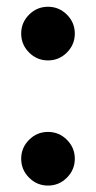

<svg xmlns="http://www.w3.org/2000/svg" viewBox="-20 -551 290 580"><path d="M125 9.6Q91.7 9.6 67.8 -14.3Q44 -38.2 44 -71.5Q44 -104.8 67.8 -128.6Q91.7 -152.5 125 -152.5Q158.3 -152.5 182.2 -128.6Q206 -104.8 206 -71.5Q206 -38.2 182.2 -14.3Q158.3 9.6 125 9.6ZM125 -368.5Q91.7 -368.5 67.8 -392.4Q44 -416.3 44 -449.6Q44 -482.9 67.8 -506.7Q91.7 -530.6 125 -530.6Q158.3 -530.6 182.2 -506.7Q206 -482.9 206 -449.6Q206 -416.3 182.2 -392.4Q158.3 -368.5 125 -368.5Z"/></svg>

Font: Red Hat Display
Style: Regular
Weight: 300
Designer: Pentagram, MCKL
Foundry: Pentagram, MCKL
Version: Version 1.023